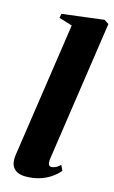

<svg xmlns="http://www.w3.org/2000/svg" viewBox="-127 -866 551 926"><g transform="rotate(15 149.0 -403.0)"><path d="M193.5 -96Q193 -77.5 197.2 -71.2Q201.5 -65 209.5 -65Q218 -65 229 -69.5Q240 -74 254 -87L266.5 -60.5Q248.5 -39.5 224 -23.2Q199.5 -7 168.8 2.2Q138 11.5 100.5 11.5Q80 11.5 63.5 4.8Q47 -2 37.2 -17Q27.5 -32 27.5 -56Q27.5 -61 28.2 -68.5Q29 -76 30.2 -85.2Q31.5 -94.5 33 -103L128.5 -749.5L62 -770L66 -791L275 -817L297.5 -802Z"/></g></svg>

Font: Merriweather 120pt Black
Style: Italic
Weight: 900
Italic angle: -7.8°
Version: Version 2.101